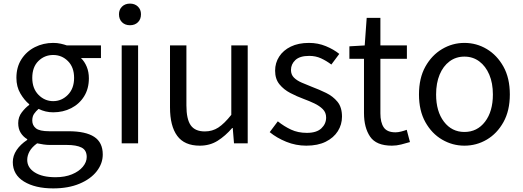

<svg xmlns="http://www.w3.org/2000/svg" viewBox="-20 -795 2899 1065"><path d="M275 250Q175 250 113 212Q51 174 51 104Q51 69 72 37.5Q93 6 131 -19V-23Q109 -36 95 -58Q81 -80 81 -112Q81 -146 101 -172Q121 -198 142 -213V-217Q115 -239 93 -276.5Q71 -314 71 -363Q71 -423 99 -466.5Q127 -510 173.5 -533.5Q220 -557 275 -557Q298 -557 317.5 -552.5Q337 -548 351 -543H540V-473H429Q449 -454 461 -425Q473 -396 473 -361Q473 -303 446.5 -260.5Q420 -218 375 -195Q330 -172 275 -172Q232 -172 194 -191Q179 -178 169 -163.5Q159 -149 159 -126Q159 -100 179 -83.5Q199 -67 254 -67H360Q455 -67 502.5 -36Q550 -5 550 62Q550 112 516.5 155Q483 198 421 224Q359 250 275 250ZM275 -234Q322 -234 356.5 -269Q391 -304 391 -363Q391 -422 357 -456Q323 -490 275 -490Q227 -490 193 -456.5Q159 -423 159 -363Q159 -304 193.5 -269Q228 -234 275 -234ZM288 188Q340 188 379 172Q418 156 439.5 130Q461 104 461 76Q461 38 432.5 23.5Q404 9 350 9H256Q241 9 222.5 6.5Q204 4 186 0Q157 21 144 44.5Q131 68 131 92Q131 135 173 161.5Q215 188 288 188Z M655 0V-543H746V0ZM701 -655Q674 -655 657 -671.5Q640 -688 640 -716Q640 -742 657 -758.5Q674 -775 701 -775Q728 -775 745 -758.5Q762 -742 762 -716Q762 -688 745 -671.5Q728 -655 701 -655Z M1088 13Q1003 13 963 -41.5Q923 -96 923 -199V-543H1014V-210Q1014 -134 1038 -100Q1062 -66 1116 -66Q1158 -66 1191 -87.5Q1224 -109 1263 -158V-543H1354V0H1278L1271 -85H1268Q1230 -41 1187 -14Q1144 13 1088 13Z M1679 13Q1621 13 1568 -8.5Q1515 -30 1476 -62L1521 -122Q1556 -94 1594.5 -76Q1633 -58 1682 -58Q1736 -58 1762.5 -83Q1789 -108 1789 -143Q1789 -171 1770.5 -189.5Q1752 -208 1723.5 -221.5Q1695 -235 1665 -246Q1627 -260 1590.5 -279Q1554 -298 1530 -327.5Q1506 -357 1506 -403Q1506 -446 1528.5 -481Q1551 -516 1593 -536.5Q1635 -557 1694 -557Q1744 -557 1787.5 -539Q1831 -521 1862 -496L1818 -437Q1790 -458 1760.5 -471.5Q1731 -485 1695 -485Q1643 -485 1618.5 -462Q1594 -439 1594 -407Q1594 -381 1610.5 -364.5Q1627 -348 1654 -336.5Q1681 -325 1711 -313Q1751 -298 1789 -279.5Q1827 -261 1852 -230.5Q1877 -200 1877 -148Q1877 -104 1854 -67.5Q1831 -31 1787 -9Q1743 13 1679 13Z M2154 13Q2067 13 2033 -37Q1999 -87 1999 -168V-469H1918V-538L2003 -543L2014 -696H2090V-543H2237V-469H2090V-166Q2090 -116 2108.5 -88.5Q2127 -61 2174 -61Q2188 -61 2205.5 -65.5Q2223 -70 2236 -75L2254 -7Q2231 0 2205 6.5Q2179 13 2154 13Z M2556 13Q2490 13 2432.5 -20.5Q2375 -54 2339.5 -117.5Q2304 -181 2304 -271Q2304 -362 2339.5 -425.5Q2375 -489 2432.5 -523Q2490 -557 2556 -557Q2623 -557 2680 -523Q2737 -489 2772.5 -425.5Q2808 -362 2808 -271Q2808 -181 2772.5 -117.5Q2737 -54 2680 -20.5Q2623 13 2556 13ZM2556 -63Q2627 -63 2670.5 -120Q2714 -177 2714 -271Q2714 -334 2694 -381Q2674 -428 2638.5 -454.5Q2603 -481 2556 -481Q2509 -481 2473.5 -454.5Q2438 -428 2418.5 -381Q2399 -334 2399 -271Q2399 -177 2442.5 -120Q2486 -63 2556 -63Z"/></svg>

Font: Chiron Sans HK TT
Style: Regular
Weight: 400
Designer: Ryoko NISHIZUKA 西塚涼子 (kana, bopomofo & ideographs); Paul D. Hunt (Latin, Greek & Cyrillic); Sandoll Communications 산돌커뮤니
Foundry: Adobe
Version: Version 2.022;hotconv 1.0.109;makeotfexe 2.5.65596